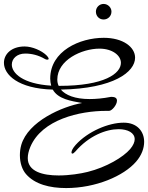

<svg xmlns="http://www.w3.org/2000/svg" viewBox="-48 -899 753 975"><path d="M478 -800C500 -800 518 -817 518 -840C518 -861 500 -879 478 -879C456 -879 439 -861 439 -840C439 -817 456 -800 478 -800ZM288 56C438 56 580 -5 643 -78C671 -110 684 -146 684 -179C684 -232 648 -276 581 -276H579C504 -276 398 -232 336 -163C321 -146 315 -133 315 -125C315 -121 317 -119 320 -119C323 -119 329 -123 335 -130C404 -210 491 -243 554 -243C602 -243 636 -224 636 -192C636 -178 629 -161 613 -142C578 -101 493 -50 397 -26C361 -17 304 -8 250 -8C169 -8 93 -28 93 -96C93 -113 97 -131 106 -153C165 -293 358 -336 491 -336H506C520 -336 546 -366 546 -388C546 -399 539 -407 519 -407H515C474 -399 438 -396 407 -396C332 -396 285 -416 261 -444C530 -449 638 -534 638 -606C638 -660 577 -707 479 -707C357 -707 207 -640 207 -500C207 -487 209 -475 212 -464C67 -473 12 -528 12 -571C12 -602 39 -627 80 -627C113 -627 147 -619 181 -599C184 -597 189 -596 192 -596C196 -596 199 -597 199 -601C199 -604 196 -610 187 -619C163 -642 116 -663 77 -663C11 -663 -28 -625 -28 -580C-28 -520 43 -449 220 -444C247 -396 312 -386 369 -376C268 -358 95 -283 60 -163C55 -145 53 -128 53 -111C53 -71 65 -37 84 -15C129 37 205 56 288 56ZM250 -463C245 -473 243 -484 243 -495C243 -594 367 -652 457 -652C522 -652 566 -618 566 -580C566 -526 483 -463 253 -463Z"/></svg>

Font: Style Script
Style: Regular
Weight: 400
Designer: Robert E. Leuschke
Foundry: Robert E. Leuschke
Version: Version 1.010